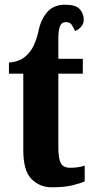

<svg xmlns="http://www.w3.org/2000/svg" viewBox="-20 -786 395 816"><path d="M200 10Q149 10 114 -25Q79 -60 79 -148V-473H18V-520Q58 -523 83.5 -542.5Q109 -562 123 -592Q137 -622 144 -656Q154 -704 181 -735Q208 -766 257 -766Q302 -766 319 -747Q336 -728 336 -702Q336 -684 324 -671.5Q312 -659 299 -654Q292 -670 284.5 -681Q277 -692 260 -692Q241 -692 234.5 -673.5Q228 -655 228 -624V-536H332V-473H228V-159Q228 -114 238 -93.5Q248 -73 278 -73Q313 -73 340 -82V-15Q325 -8 290.5 1Q256 10 200 10Z"/></svg>

Font: Noto Serif ExtraCondensed ExtraBold
Style: Regular
Weight: 800
Width: 2
Designer: Monotype Design Team
Foundry: Monotype Imaging Inc.
Version: Version 2.013; ttfautohint (v1.8.4.7-5d5b)